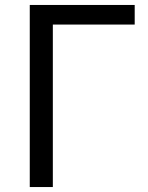

<svg xmlns="http://www.w3.org/2000/svg" viewBox="-20 -754 597 774"><path d="M100 0H193V-655H523V-734H100Z"/></svg>

Font: Source Han Sans HK
Style: Regular
Weight: 400
Designer: Ryoko NISHIZUKA 西塚涼子 (kana, bopomofo & ideographs); Paul D. Hunt (Latin, Greek & Cyrillic); Sandoll Communications 산돌커뮤니
Foundry: Adobe
Version: Version 2.000;hotconv 1.0.107;makeotfexe 2.5.65593